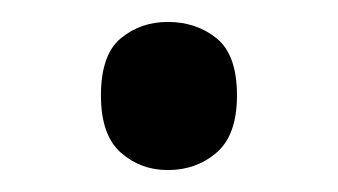

<svg xmlns="http://www.w3.org/2000/svg" viewBox="-20 -141 308 175"><path d="M72 -54Q72 -91 90 -106Q108 -121 133 -121Q159 -121 177.5 -106Q196 -91 196 -54Q196 -18 177.5 -2Q159 14 133 14Q108 14 90 -2Q72 -18 72 -54Z"/></svg>

Font: Noto Sans Sundanese
Style: Regular
Weight: 400
Designer: Monotype Design Team (Regular), Sérgio L. Martins (other weights)
Foundry: Monotype Imaging Inc.
Version: Version 2.003